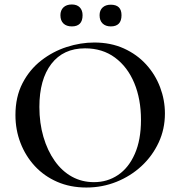

<svg xmlns="http://www.w3.org/2000/svg" viewBox="-20 -826 806 858"><path d="M366 12Q294 12 235.5 -13.5Q177 -39 135.5 -84Q94 -129 71.5 -187.5Q49 -246 49 -312Q49 -393 80.5 -454Q112 -515 164 -555.5Q216 -596 278 -616Q340 -636 401 -636Q475 -636 533.5 -609.5Q592 -583 633 -538Q674 -493 695.5 -436Q717 -379 717 -319Q717 -249 689 -189Q661 -129 612.5 -84Q564 -39 500.5 -13.5Q437 12 366 12ZM400 -12Q460 -12 507.5 -44Q555 -76 582.5 -138.5Q610 -201 610 -290Q610 -383 580 -455Q550 -527 494 -568.5Q438 -610 360 -610Q263 -610 209.5 -540.5Q156 -471 156 -348Q156 -276 174 -214.5Q192 -153 224.5 -107Q257 -61 301.5 -36.5Q346 -12 400 -12ZM301 -708Q277 -708 263.5 -721Q250 -734 250 -758Q250 -780 263.5 -793Q277 -806 301 -806Q324 -806 336.5 -793Q349 -780 349 -758Q349 -708 301 -708ZM475 -708Q452 -708 438.5 -721Q425 -734 425 -758Q425 -780 438.5 -792.5Q452 -805 475 -805Q523 -805 523 -758Q523 -708 475 -708Z"/></svg>

Font: Cormorant SemiBold
Style: Regular
Weight: 600
Designer: Christian Thalmann (Catharsis Fonts)
Foundry: Catharsis Fonts
Version: Version 4.000